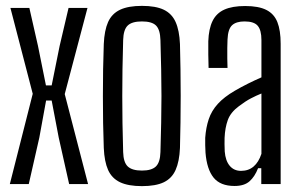

<svg xmlns="http://www.w3.org/2000/svg" viewBox="-20 -627 1028 654"><path d="M13.5 0 91.5 -307.5 15.5 -600H80L109.5 -470L136.5 -336H156L183 -470L213.5 -600H278L200.5 -306.5L280 0H215.5L180 -158.5L156 -284.5H137L114 -158.5L78 0Z M463.5 7Q417 7 389 -6.2Q361 -19.5 348.2 -48Q335.5 -76.5 333.5 -123Q332 -163.5 331.2 -208.2Q330.5 -253 330.5 -299.2Q330.5 -345.5 331.2 -390.5Q332 -435.5 333.5 -477Q335.5 -523.5 348.2 -552Q361 -580.5 389 -593.8Q417 -607 463.5 -607Q510.5 -607 538 -593.8Q565.5 -580.5 578.2 -552Q591 -523.5 593 -477Q594 -436.5 594.8 -391.5Q595.5 -346.5 595.5 -300.5Q595.5 -254.5 594.8 -209.2Q594 -164 593 -123Q591 -77 578.2 -48.2Q565.5 -19.5 538 -6.2Q510.5 7 463.5 7ZM463.5 -46Q496.5 -46 511 -60Q525.5 -74 526.5 -109Q528 -162.5 529 -209Q530 -255.5 530 -300Q530 -344.5 529 -391Q528 -437.5 526.5 -490.5Q525.5 -526 511.5 -540Q497.5 -554 463.5 -554Q429.5 -554 415 -540Q400.5 -526 399.5 -490.5Q398 -437.5 397.2 -391Q396.5 -344.5 396.5 -299.8Q396.5 -255 397.2 -208.5Q398 -162 399.5 -109Q400.5 -74 415.2 -60Q430 -46 463.5 -46Z M779 6.5Q730.5 6.5 707.5 -22Q684.5 -50.5 680 -107Q679.5 -119.5 679 -132.5Q678.5 -145.5 679 -157.5Q681.5 -192.5 691 -221Q700.5 -249.5 721.8 -273Q743 -296.5 780 -318Q801.5 -330.5 824.5 -342Q847.5 -353.5 870.5 -363.5V-491Q870.5 -524 858 -539Q845.5 -554 813 -554Q784.5 -554 770.5 -541Q756.5 -528 755 -492.5Q754.5 -481 754.2 -463.8Q754 -446.5 754.2 -428.2Q754.5 -410 755 -395.5H690.5Q690 -415.5 689.5 -441Q689 -466.5 689.5 -486.5Q691 -529 704 -555.5Q717 -582 744 -594.2Q771 -606.5 815 -606.5Q861 -606.5 887.2 -593.2Q913.5 -580 924.8 -551.8Q936 -523.5 936 -478V0H870V-54H859Q848 -25.5 830 -9.5Q812 6.5 779 6.5ZM801 -45Q826.5 -45 843.8 -59.8Q861 -74.5 870.5 -103V-308.5Q853 -301.5 834.8 -292Q816.5 -282.5 794 -265.5Q765.5 -244.5 756 -218.2Q746.5 -192 745 -157.5Q744.5 -148.5 744.8 -136Q745 -123.5 745.5 -111Q748 -79.5 762.5 -62.2Q777 -45 801 -45Z"/></svg>

Font: Big Shoulders Display Thin
Style: Regular
Weight: 400
Version: Version 2.002